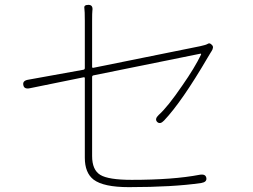

<svg xmlns="http://www.w3.org/2000/svg" viewBox="-20 -773 1040 790"><path d="M510 -3Q406 -3 365 -34Q329 -62 329 -124V-451Q329 -456 324 -455L103 -410Q79 -405 76 -423Q72 -441 96 -445L323 -486Q329 -487 329 -493V-687Q329 -728 327 -740.5Q325 -753 344 -753Q364 -753 360 -728Q359 -721 359 -687V-498Q359 -493 364 -494L804 -583Q828 -588 835.5 -593Q843 -598 852 -588Q862 -579 849 -560L847 -557Q841 -547 835 -537Q728 -354 655 -277Q639 -260 627 -271Q615 -283 633 -300Q670 -333 730 -421Q781 -494 807 -548Q809 -553 804 -552L365 -463Q359 -462 359 -456V-131Q359 -74 392.5 -53.5Q426 -33 522 -33Q693 -33 802 -54Q826 -58 829 -41Q832 -24 808 -20Q691 -3 510 -3Z"/></svg>

Font: Resource Han Rounded KR ExtraLight
Style: Regular
Weight: 250
Designer: Cyano Hao (round all glyphs); Ryoko NISHIZUKA 西塚涼子 (kana, bopomofo & ideographs); Paul D. Hunt (Latin, Greek & Cyrillic)
Foundry: Cyano Hao
Version: 0.990